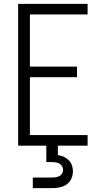

<svg xmlns="http://www.w3.org/2000/svg" viewBox="-20 -755 540 995"><path d="M74 0V-735H434V-680H135V-410H379V-355H135V-55H434V0ZM150 220V165H250Q260 165 269.5 163.5Q279 162 287.5 157.5Q296 153 301.5 144.5Q307 136 307 126Q307 116 302 107Q297 98 288.5 93Q280 88 270 86.5Q260 85 250 85H220V0H280V49Q296 51 310.5 57.5Q325 64 336.5 75.5Q348 87 353 102.5Q358 118 358 133Q358 153 349.5 171.5Q341 190 325 201Q309 212 289.5 216Q270 220 250 220Z"/></svg>

Font: Iosevka SS18 Light
Style: Regular
Weight: 300
Monospace: yes
Designer: Belleve Invis
Foundry: Belleve Invis
Version: Version 25.1.1; ttfautohint (v1.8.4)